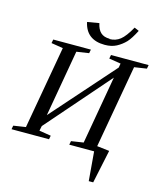

<svg xmlns="http://www.w3.org/2000/svg" viewBox="-162 -981 1080 1291"><g transform="rotate(15 378.5 -335.5)"><path d="M768 -655 763 -629 677 -616 575 -39 661 -29 612 203H581L564 0H391L396 -26L481 -39L564 -513L180 -73L173 -39L255 -26L250 0H-11L-6 -26L79 -39L181 -616L99 -629L104 -655H366L361 -629L275 -616L194 -153L578 -587L583 -616L501 -629L506 -655ZM469 -758 468 -756Q510 -756 542 -781Q574 -806 612 -874L644 -860Q614 -801 589 -774Q562 -746 528 -728Q494 -710 447 -710Q318 -710 293 -828L375 -842Q384 -799 406 -779Q428 -758 469 -758Z"/></g></svg>

Font: Libra Serif Modern
Style: Italic
Weight: 400
Italic angle: -12°
Designer: Stefan Peev, Context Ltd
Foundry: Stefan Peev, Context Ltd
Version: Version 1.000